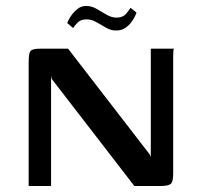

<svg xmlns="http://www.w3.org/2000/svg" viewBox="-20 -623 678 643"><path d="M76 0V-414Q76 -444 82 -452Q88 -460 114 -460H208L482 -105L485 -97V-460H563Q561 -459 560.5 -451Q560 -443 560 -434Q560 -425 560 -417V-41Q560 -13 551 -6.5Q542 0 516 0H430L153 -359L151 -369V0ZM371 -521Q353 -520 336.5 -529.5Q320 -539 302.5 -549Q285 -559 268 -558Q250 -558 239.5 -547Q229 -536 225 -529L205 -546Q206 -548 210 -556.5Q214 -565 222 -575.5Q230 -586 241.5 -594.5Q253 -603 269 -603Q287 -603 304 -593Q321 -583 337.5 -573.5Q354 -564 370 -564Q391 -564 402 -576.5Q413 -589 417 -597L437 -581Q437 -579 432.5 -569.5Q428 -560 420 -549Q412 -538 399.5 -529.5Q387 -521 371 -521Z"/></svg>

Font: Genos Thin Medium
Style: Regular
Weight: 500
Version: Version 1.010